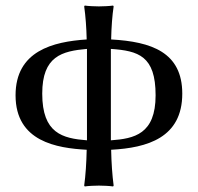

<svg xmlns="http://www.w3.org/2000/svg" viewBox="-20 -668 712 691"><path d="M292 -129C291 -81 288 -37 283 0L285 3C297 1 324 0 336 0C348 0 375 1 387 3L389 0C384 -38 381 -82 380 -129C510 -136 636 -172 636 -331C636 -480 525 -518 380 -526C381 -571 384 -612 389 -645L387 -648C375 -646 348 -645 336 -645C324 -645 297 -646 285 -648L283 -645C288 -609 291 -569 292 -526C171 -518 36 -485 36 -325C36 -158 185 -135 292 -129ZM379 -163C379 -175 379 -188 379 -200V-445C379 -461 379 -477 379 -492C478 -485 540 -467 540 -325C540 -185 463 -169 379 -163ZM293 -163C205 -170 132 -188 132 -331C132 -466 203 -484 293 -492C293 -476 293 -461 293 -445V-200C293 -188 293 -176 293 -163Z"/></svg>

Font: Libertinus Sans
Style: Regular
Weight: 400
Designer: Philipp H. Poll, Khaled Hosny
Foundry: Caleb Maclennan
Version: Version 7.050;RELEASE